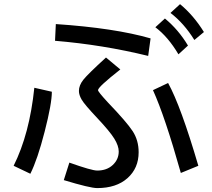

<svg xmlns="http://www.w3.org/2000/svg" viewBox="-20 -872 1040 942"><path d="M980.5 -714.8 933.6 -675.8Q882.8 -757.8 816.4 -808.6L863.3 -851.6Q929.7 -796.9 980.5 -714.8ZM902.3 -648.4 855.5 -605.5Q804.7 -691.4 742.2 -738.3L789.1 -781.2Q855.5 -726.6 902.3 -648.4ZM718.8 -683.6 707 -597.7Q484.4 -652.3 250 -671.9L253.9 -753.9Q543 -734.4 718.8 -683.6ZM293 11.7 320.3 -74.2Q429.7 -35.2 457 -35.2Q503.9 -35.2 533.2 -62.5Q562.5 -89.8 562.5 -128.9Q562.5 -156.2 541 -191.4Q519.5 -226.6 457 -293Q394.5 -359.4 380.9 -382.8Q367.2 -406.2 367.2 -425.8Q367.2 -453.1 388.7 -480.5Q410.2 -507.8 500 -589.8L570.3 -531.2Q460.9 -445.3 460.9 -429.7Q460.9 -421.9 507.8 -371.1Q601.6 -273.4 630.9 -228.5Q660.2 -183.6 660.2 -125Q660.2 -46.9 605.5 2Q550.8 50.8 457 50.8Q421.9 50.8 293 11.7ZM953.1 -58.6 867.2 -23.4Q789.1 -300.8 730.5 -429.7L804.7 -464.8Q867.2 -351.6 953.1 -58.6ZM234.4 -421.9Q234.4 -363.3 199.2 -226.6Q164.1 -89.8 128.9 -19.5L46.9 -58.6Q125 -214.8 148.4 -441.4Z"/></svg>

Font: WenQuanYi Micro Hei
Style: Regular
Weight: 400
Foundry: Ascender Corporation
Version: Version 0.2.0-beta